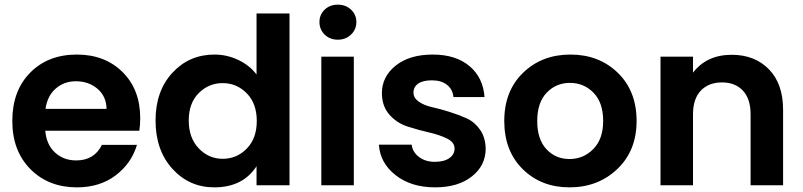

<svg xmlns="http://www.w3.org/2000/svg" viewBox="-20 -798 3457 827"><path d="M307 -448Q256 -448 220 -416.5Q184 -385 176 -329H439Q438 -383 400 -415.5Q362 -448 307 -448ZM570 -174Q546 -94 478 -42.5Q410 9 311 9Q189 9 111 -69.5Q33 -148 33 -277Q33 -407 110 -485Q187 -563 311 -563Q432 -563 508 -487.5Q584 -412 584 -289Q584 -259 580 -235H175Q180 -175 217 -141Q254 -107 308 -107Q386 -107 419 -174Z M650 -279Q650 -406 722.5 -484.5Q795 -563 904 -563Q958 -563 1007 -539.5Q1056 -516 1085 -477V-740H1227V0H1085V-82Q1026 9 903 9Q795 9 722.5 -71Q650 -151 650 -279ZM939 -440Q879 -440 836 -397Q793 -354 793 -279Q793 -204 836 -159Q879 -114 939 -114Q1000 -114 1043 -158Q1086 -202 1086 -277Q1086 -352 1043 -396Q1000 -440 939 -440Z M1364 0V-554H1504V0ZM1492 -649Q1469 -627 1435 -627Q1401 -627 1378.5 -649Q1356 -671 1356 -703Q1356 -735 1378.5 -756.5Q1401 -778 1435 -778Q1469 -778 1492 -756.5Q1515 -735 1515 -703Q1515 -671 1492 -649Z M2072 -158Q2072 -85 2012.5 -38Q1953 9 1854 9Q1751 9 1684 -43.5Q1617 -96 1612 -175H1753Q1757 -143 1784.5 -122Q1812 -101 1853 -101Q1893 -101 1915.5 -117Q1938 -133 1938 -158Q1938 -185 1906 -201Q1874 -217 1828 -227.5Q1782 -238 1735.5 -253Q1689 -268 1657 -304.5Q1625 -341 1625 -397Q1625 -468 1684.5 -515.5Q1744 -563 1844 -563Q1943 -563 2002 -513.5Q2061 -464 2067 -380H1933Q1930 -413 1905.5 -432.5Q1881 -452 1840 -452Q1802 -452 1781.5 -438Q1761 -424 1761 -399Q1761 -376 1784 -360Q1807 -344 1841 -336.5Q1875 -329 1915 -316.5Q1955 -304 1989.5 -288.5Q2024 -273 2047.5 -239.5Q2071 -206 2072 -158Z M2722 -277Q2722 -149 2639 -70Q2556 9 2433 9Q2311 9 2231.5 -69.5Q2152 -148 2152 -277Q2152 -406 2233 -484.5Q2314 -563 2437 -563Q2560 -563 2641 -484.5Q2722 -406 2722 -277ZM2578 -277Q2578 -356 2536.5 -398.5Q2495 -441 2435 -441Q2375 -441 2334.5 -398.5Q2294 -356 2294 -277Q2294 -198 2333.5 -155.5Q2373 -113 2433 -113Q2493 -113 2535.5 -156Q2578 -199 2578 -277Z M3213 0V-306Q3213 -372 3180 -407.5Q3147 -443 3090 -443Q3032 -443 2998.5 -407.5Q2965 -372 2965 -306V0H2825V-554H2965V-485Q3024 -562 3132 -562Q3231 -562 3292 -499.5Q3353 -437 3353 -325V0Z"/></svg>

Font: SVN-Poppins SemiBold
Style: Regular
Weight: 600
Designer: Ninad Kale (Devanagari), Jonny Pinhorn (Latin)
Foundry: Indian Type Foundry
Version: Version 3.002 2017